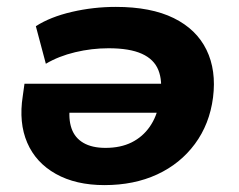

<svg xmlns="http://www.w3.org/2000/svg" viewBox="-20 -526 693 557"><path d="M283 11Q200 11 142 -21.5Q84 -54 59 -112Q34 -170 46 -247L51 -283H472L460 -199H160L183 -219Q178 -181 187.5 -153.5Q197 -126 222 -111.5Q247 -97 286 -97Q330 -97 362 -113Q394 -129 414.5 -158.5Q435 -188 442 -228L445 -247Q452 -291 439.5 -322.5Q427 -354 391.5 -370Q356 -386 295 -386Q246 -386 198 -374.5Q150 -363 113 -341L84 -450Q126 -477 188.5 -491.5Q251 -506 316 -506Q418 -506 484 -473.5Q550 -441 579 -381.5Q608 -322 598 -243Q588 -166 545.5 -108.5Q503 -51 436 -20Q369 11 283 11Z"/></svg>

Font: Nunito Sans 10pt SemiExpanded ExtraBold
Style: Italic
Weight: 800
Width: 6
Italic angle: -9°
Designer: Vernon Adams
Foundry: Vernon Adams
Version: Version 3.101;gftools[0.9.27]